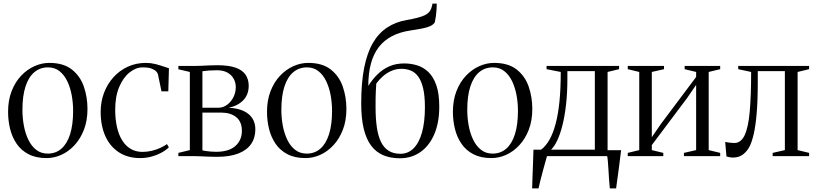

<svg xmlns="http://www.w3.org/2000/svg" viewBox="-20 -870 4545 1070"><path d="M25 -246.5Q25 -311.5 44.8 -362.2Q64.5 -413 97.8 -448Q131 -483 171.8 -501.2Q212.5 -519.5 254.5 -519.5Q333.5 -519.5 380.2 -482.8Q427 -446 447.2 -387.5Q467.5 -329 467.5 -263Q467.5 -198 447.8 -147Q428 -96 395.2 -60.8Q362.5 -25.5 322 -7.2Q281.5 11 239.5 11Q180.5 11 139.2 -10.5Q98 -32 73 -68.5Q48 -105 36.5 -151Q25 -197 25 -246.5ZM246.5 -14Q290.5 -14 322 -41.2Q353.5 -68.5 370.5 -121.5Q387.5 -174.5 387.5 -252Q387.5 -295.5 379.8 -338.5Q372 -381.5 355.2 -416.8Q338.5 -452 312 -473.2Q285.5 -494.5 247.5 -494.5Q203.5 -494.5 171.5 -467.8Q139.5 -441 122.2 -388.2Q105 -335.5 105 -257.5Q105 -213 113 -169.8Q121 -126.5 138 -91.2Q155 -56 181.8 -35Q208.5 -14 246.5 -14Z M761.5 11Q692.5 11 643 -21Q593.5 -53 567.2 -111Q541 -169 541 -246.5Q541 -303 559.5 -352.2Q578 -401.5 612 -439.2Q646 -477 692 -498.2Q738 -519.5 793.5 -519.5Q820 -519.5 846 -513Q872 -506.5 892.2 -499.2Q912.5 -492 921.5 -489.5L918 -361H880L860 -456.5Q859 -461.5 851.8 -470.5Q844.5 -479.5 826.5 -487Q808.5 -494.5 774.5 -494.5Q737.5 -494.5 702.2 -466.5Q667 -438.5 644.5 -385.8Q622 -333 622 -258.5Q622 -205.5 631.8 -162.2Q641.5 -119 660.8 -88Q680 -57 708.5 -40.2Q737 -23.5 774 -23.5Q801.5 -23.5 827.8 -30Q854 -36.5 875.5 -46.8Q897 -57 910.5 -67L921 -49Q904.5 -32.5 878.8 -18.8Q853 -5 822.8 3Q792.5 11 761.5 11Z M1189 4Q1166 4 1142 3Q1118 2 1096.8 1Q1075.5 0 1061 0H974V-18L1038 -33.5V-469L974 -484V-502.5H1066Q1082 -502.5 1102 -503.5Q1122 -504.5 1145 -505.5Q1168 -506.5 1192 -506.5Q1255 -506.5 1293.2 -492.8Q1331.5 -479 1348.8 -453.2Q1366 -427.5 1366 -391.5Q1366 -343 1336 -311.8Q1306 -280.5 1255 -269.5Q1304.5 -267 1337.5 -251.5Q1370.5 -236 1386.8 -210Q1403 -184 1403 -149.5Q1403 -101.5 1379.2 -67.2Q1355.5 -33 1308 -14.5Q1260.5 4 1189 4ZM1184 -24Q1255.5 -24 1291.8 -56.5Q1328 -89 1328 -140.5Q1328 -192 1296.2 -217.2Q1264.5 -242.5 1214 -242.5H1108V-32Q1116.5 -30 1129 -28.2Q1141.5 -26.5 1155.8 -25.2Q1170 -24 1184 -24ZM1108 -269.5H1196Q1223 -269.5 1245.2 -285.8Q1267.5 -302 1280.8 -328.2Q1294 -354.5 1294 -384.5Q1294 -410 1282 -431.5Q1270 -453 1246.8 -465.8Q1223.5 -478.5 1189 -478.5Q1166.5 -478.5 1145 -477Q1123.5 -475.5 1108 -473Z M1468 -246.5Q1468 -311.5 1487.8 -362.2Q1507.5 -413 1540.8 -448Q1574 -483 1614.8 -501.2Q1655.5 -519.5 1697.5 -519.5Q1776.5 -519.5 1823.2 -482.8Q1870 -446 1890.2 -387.5Q1910.5 -329 1910.5 -263Q1910.5 -198 1890.8 -147Q1871 -96 1838.2 -60.8Q1805.5 -25.5 1765 -7.2Q1724.5 11 1682.5 11Q1623.5 11 1582.2 -10.5Q1541 -32 1516 -68.5Q1491 -105 1479.5 -151Q1468 -197 1468 -246.5ZM1689.5 -14Q1733.5 -14 1765 -41.2Q1796.5 -68.5 1813.5 -121.5Q1830.5 -174.5 1830.5 -252Q1830.5 -295.5 1822.8 -338.5Q1815 -381.5 1798.2 -416.8Q1781.5 -452 1755 -473.2Q1728.5 -494.5 1690.5 -494.5Q1646.5 -494.5 1614.5 -467.8Q1582.5 -441 1565.2 -388.2Q1548 -335.5 1548 -257.5Q1548 -213 1556 -169.8Q1564 -126.5 1581 -91.2Q1598 -56 1624.8 -35Q1651.5 -14 1689.5 -14Z M2208 12Q2157 12 2117 -4.5Q2077 -21 2049.2 -57.2Q2021.5 -93.5 2007.2 -151.8Q1993 -210 1993 -294Q1993 -409 2009.5 -492.2Q2026 -575.5 2058.2 -630.8Q2090.5 -686 2138 -717Q2185.5 -748 2247 -758.5Q2314 -770 2346 -784.5Q2378 -799 2386 -832L2390.5 -850H2414Q2414 -833.5 2412.8 -815.8Q2411.5 -798 2409.2 -780.5Q2407 -763 2403.5 -746.5Q2395 -732 2376.5 -724Q2358 -716 2330.5 -710.8Q2303 -705.5 2267 -700Q2208.5 -691.5 2164.5 -668.5Q2120.5 -645.5 2091.2 -607.8Q2062 -570 2047.2 -516Q2032.5 -462 2032.5 -391.5Q2056 -428.5 2085 -456.8Q2114 -485 2150.5 -500.8Q2187 -516.5 2232.5 -516.5Q2270 -516.5 2305 -505.8Q2340 -495 2367.8 -468.2Q2395.5 -441.5 2411.8 -394.5Q2428 -347.5 2428 -275.5Q2428 -187 2400.5 -122.5Q2373 -58 2323.5 -23Q2274 12 2208 12ZM2211.5 -13Q2254 -13 2284.5 -43Q2315 -73 2331.5 -131Q2348 -189 2348 -272.5Q2348 -337.5 2337.8 -379.2Q2327.5 -421 2309.8 -444.5Q2292 -468 2268.2 -477.2Q2244.5 -486.5 2217.5 -486.5Q2187.5 -486.5 2161.2 -475Q2135 -463.5 2113.8 -444.8Q2092.5 -426 2077 -404.5Q2075.5 -382 2074.5 -362.8Q2073.5 -343.5 2073.2 -322.2Q2073 -301 2073 -272.5Q2073 -211 2079.8 -162.8Q2086.5 -114.5 2102.2 -81.2Q2118 -48 2144.8 -30.5Q2171.5 -13 2211.5 -13Z M2504 -246.5Q2504 -311.5 2523.8 -362.2Q2543.5 -413 2576.8 -448Q2610 -483 2650.8 -501.2Q2691.5 -519.5 2733.5 -519.5Q2812.5 -519.5 2859.2 -482.8Q2906 -446 2926.2 -387.5Q2946.5 -329 2946.5 -263Q2946.5 -198 2926.8 -147Q2907 -96 2874.2 -60.8Q2841.5 -25.5 2801 -7.2Q2760.5 11 2718.5 11Q2659.5 11 2618.2 -10.5Q2577 -32 2552 -68.5Q2527 -105 2515.5 -151Q2504 -197 2504 -246.5ZM2725.5 -14Q2769.5 -14 2801 -41.2Q2832.5 -68.5 2849.5 -121.5Q2866.5 -174.5 2866.5 -252Q2866.5 -295.5 2858.8 -338.5Q2851 -381.5 2834.2 -416.8Q2817.5 -452 2791 -473.2Q2764.5 -494.5 2726.5 -494.5Q2682.5 -494.5 2650.5 -467.8Q2618.5 -441 2601.2 -388.2Q2584 -335.5 2584 -257.5Q2584 -213 2592 -169.8Q2600 -126.5 2617 -91.2Q2634 -56 2660.8 -35Q2687.5 -14 2725.5 -14Z M2985.5 0V-31L2995.5 -36Q3021.5 -55.5 3041.8 -90.8Q3062 -126 3076.2 -179Q3090.5 -232 3097.8 -304Q3105 -376 3105 -469L3026 -484.5V-502.5H3430V-484.5L3366 -469V0ZM3051 -36H3295V-473.5H3142V-433.5Q3142 -352.5 3134.5 -286.8Q3127 -221 3114.2 -171Q3101.5 -121 3085.2 -87Q3069 -53 3051 -36ZM2945.5 180Q2946.5 146.5 2947.8 111Q2949 75.5 2950.5 38.5Q2952 1.5 2953 -36H3052.5L3029 -2Q3026 9 3020.2 29Q3014.5 49 3007.5 74.8Q3000.5 100.5 2993.5 127.8Q2986.5 155 2981 180ZM3378.5 180Q3376 156 3374.2 129.5Q3372.5 103 3371 77.8Q3369.5 52.5 3367.8 31.5Q3366 10.5 3363.5 -2L3333.5 -33H3441.5Q3439 -13 3436.2 8.2Q3433.5 29.5 3430.8 51.8Q3428 74 3425 96Q3422 118 3419 139.2Q3416 160.5 3413.5 180Z M3478.5 0V-18L3542.5 -33.5V-469L3478.5 -484.5V-502.5H3680.5V-484.5L3612.5 -469V-105.5L3663 -179L3859.5 -441V-469L3795.5 -484.5V-502.5H3993.5V-484.5L3929.5 -469V-33.5L3993.5 -18V0H3791.5V-18L3859.5 -33.5V-397L3809 -323.5L3612.5 -61.5V-33.5L3676.5 -18V0Z M4065.5 8Q4055.5 8 4045.8 6.2Q4036 4.5 4028.5 2L4021.5 -79Q4031.5 -76.5 4046.8 -74.8Q4062 -73 4072 -73Q4109.5 -73 4130 -116.8Q4150.5 -160.5 4158.2 -248.5Q4166 -336.5 4166 -469L4094 -484.5V-502.5H4489V-484.5L4425 -469V-33.5L4489 -18V0H4286V-18L4354 -33.5V-473.5H4203V-414.5Q4203 -308 4196.8 -236.8Q4190.5 -165.5 4180.2 -122.2Q4170 -79 4158.5 -56Q4144 -27 4121 -9.5Q4098 8 4065.5 8Z"/></svg>

Font: Merriweather 144pt Light
Style: Regular
Weight: 300
Version: Version 2.100